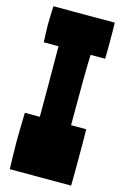

<svg xmlns="http://www.w3.org/2000/svg" viewBox="-124 -874 604 931"><g transform="rotate(15 177.5 -409.0)"><path d="M24 -283C23 -235 21 -189 21 -141C21 -94 23 -47 24 0H332C333 -47 333 -94 333 -141C333 -189 333 -235 332 -283H256V-360C256 -466 256 -548 259 -637H332C333 -667 333 -697 333 -727C333 -758 333 -788 332 -818H24C23 -789 21 -758 21 -727C21 -697 23 -667 24 -637H98C98 -587 99 -530 99 -445V-283Z"/></g></svg>

Font: Ranchers
Style: Regular
Weight: 400
Designer: Pablo Impallari, Brenda Gallo
Foundry: Pablo Impallari, Brenda Gallo
Version: Version 1.000